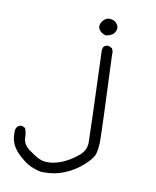

<svg xmlns="http://www.w3.org/2000/svg" viewBox="-79 -515 658 809"><g transform="rotate(10 250.0 -111.0)"><path d="M319.8 -382.3Q337.9 -384.3 349.1 -393.1Q363.3 -404.3 363.3 -420.9Q363.3 -432.6 353 -442.9Q344.2 -451.7 330.1 -453.6Q327.1 -454.1 324.2 -454.1Q311 -454.1 300.8 -443.8Q287.1 -430.2 287.1 -415.5Q287.1 -400.9 303.2 -389.6Q310.5 -384.8 319.8 -382.3ZM12.7 90.3Q12.7 126 31.7 153.8Q41.5 168.5 57.1 182.1Q84.5 207 105.5 216.6Q126.5 226.1 150.4 231Q157.7 231.4 165 231.4Q210 231.4 248 216.3Q292.5 198.7 327.6 167Q361.8 136.2 367.7 116.2Q373.5 95.2 374.5 64.9Q374.5 63.5 374.5 60.1Q374.5 13.2 360.8 -307.6Q361.3 -311 361.3 -313.5Q361.3 -315.9 360.8 -319.3Q359.9 -327.1 355 -334L341.3 -340.3Q339.8 -340.8 338.4 -340.8Q328.6 -340.8 321.3 -335Q315.9 -328.6 314.9 -319.3Q328.1 38.1 328.1 75.2Q328.1 104 306.6 126Q282.2 148.9 250 165.5Q209.5 186.5 171.4 186.5Q150.4 186.5 135.7 179.2Q116.7 170.4 90.3 150.9Q61 129.4 61 100.1Q61 78.6 53.2 61L41.5 55.2Q40 54.7 38.1 54.7Q27.8 54.7 21.5 60.5Q14.6 67.4 13.2 77.1Q12.7 84 12.7 90.3Z"/></g></svg>

Font: NaikaiFont
Style: Light
Weight: 300
Version: Version 1.89